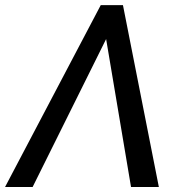

<svg xmlns="http://www.w3.org/2000/svg" viewBox="-27 -748 737 768"><path d="M497.1 0 397.5 -591.8 103.5 0H-6.8L376 -727.5H464.8L608.4 0Z"/></svg>

Font: Inter Display
Style: Italic
Weight: 400
Italic angle: -9.39999°
Designer: Rasmus Andersson
Foundry: rsms
Version: Version 4.000;git-a52131595